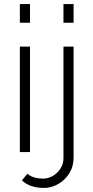

<svg xmlns="http://www.w3.org/2000/svg" viewBox="-20 -750 461 947"><path d="M78 -638V-730H128V-638ZM78 0V-520H128V0ZM293 -638V-730H343V-638ZM197 177Q165 177 137.5 168.5Q110 160 88 140L115 107Q132 121 152 126Q172 131 192 131Q217 131 240 118Q263 105 278 82Q293 59 293 30V-520H343V28Q343 71 321.5 105Q300 139 266.5 158Q233 177 197 177Z"/></svg>

Font: Raleway Light
Style: Regular
Weight: 300
Designer: Matt McInerney, Pablo Impallari, Rodrigo Fuenzalida
Foundry: Matt McInerney, Pablo Impallari, Rodrigo Fuenzalida
Version: Version 4.026